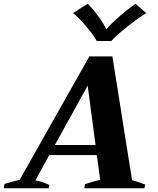

<svg xmlns="http://www.w3.org/2000/svg" viewBox="-61 -1005 844 1025"><path d="M329 -935 407 -985Q434 -959 464.5 -917.5Q495 -876 505 -850H508Q530 -877 577.5 -918Q625 -959 662 -985L720 -935Q682 -913 618 -862Q554 -811 533 -786H455Q444 -811 401 -862Q358 -913 329 -935ZM644 -43Q680 -33 714 -20L710 0H389L393 -22Q451 -41 474 -44L456 -177H202L128 -42Q150 -39 172.5 -30Q195 -21 202 -18L199 0H-41L-37 -23Q-13 -30 10 -36.5Q33 -43 44 -45L416 -704H539ZM449 -231 407 -548 232 -231Z"/></svg>

Font: Trirong ExtraBold
Style: Italic
Weight: 800
Italic angle: -12°
Designer: Katatrad Team
Foundry: CadsonDemak
Version: Version 1.001